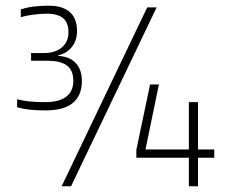

<svg xmlns="http://www.w3.org/2000/svg" viewBox="-20 -653 797 673"><path d="M250 -544Q250 -511 232 -488.5Q214 -466 184 -459V-457Q224 -455 245.5 -432Q267 -409 267 -369Q267 -318 235 -292Q203 -266 141 -266Q109 -266 85 -268.5Q61 -271 40 -277V-305Q60 -300 82.5 -297.5Q105 -295 138 -295Q187 -295 212 -314Q237 -333 237 -370Q237 -406 215 -423Q193 -440 146 -440H89V-467H134Q173 -467 196.5 -486.5Q220 -506 220 -540Q220 -573 201.5 -589Q183 -605 144 -605Q121 -605 95.5 -601.5Q70 -598 53 -593V-620Q74 -627 98 -630Q122 -633 151 -633Q200 -633 225 -610.5Q250 -588 250 -544ZM529 -627 229 0H196L496 -627ZM731 -129V-100H674V0H642V-100H458V-128L506 -357H537L490 -129H642V-295H674V-129Z"/></svg>

Font: Blinker ExtraLight
Style: Regular
Weight: 200
Designer: Juergen Huber
Foundry: supertype
Version: Version 1.017;hotconv 1.0.117;makeotfexe 2.5.65602